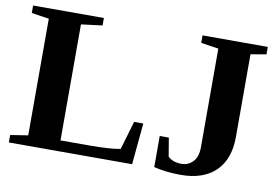

<svg xmlns="http://www.w3.org/2000/svg" viewBox="-72 -774 1311 904"><g transform="rotate(10 583.5 -322.5)"><path d="M356 -619.1 254.9 -606.4V-51.8H388.2Q492.2 -51.8 541 -61.5L581.1 -197.8H625L606.4 0H17.1V-35.6L101.1 -48.8V-606.4L17.6 -619.1V-654.8H356ZM911.6 -606.4 827.6 -619.1V-654.8H1139.6V-619.1L1065.4 -606.4V-210.9Q1065.4 -105 1006.8 -47.6Q948.2 9.8 839.8 9.8Q803.2 9.8 767.8 5.6Q732.4 1.5 711.4 -4.9V-153.3H754.9L769.5 -65.9Q778.8 -54.7 795.9 -48.3Q813 -42 833.5 -42Q867.2 -42 889.4 -65.4Q911.6 -88.9 911.6 -134.8Z"/></g></svg>

Font: Liberation Serif
Style: Bold
Weight: 700
Designer: Steve Matteson
Foundry: Ascender Corporation
Version: Version 2.1.5